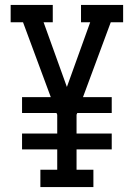

<svg xmlns="http://www.w3.org/2000/svg" viewBox="-20 -755 540 775"><path d="M143 0V-70H211V-152H69V-216H211V-292L208 -299H69V-363H185L73 -665H23V-735H193V-665H156L250 -404L344 -665H307V-735H477V-665H427L315 -363H431V-299H292L289 -292V-216H431V-152H289V-70H357V0Z"/></svg>

Font: Iosevka Gothic
Style: Regular
Weight: 400
Monospace: yes
Designer: Belleve Invis
Foundry: Belleve Invis
Version: Version 15.5.1; ttfautohint (v1.8.4)